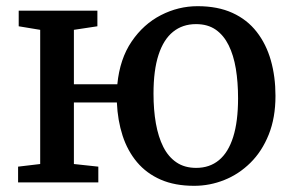

<svg xmlns="http://www.w3.org/2000/svg" viewBox="-20 -590 944 621"><path d="M608 11Q545.5 11 499.8 -9Q454 -29 423.2 -65.5Q392.5 -102 376.5 -151.2Q360.5 -200.5 358 -258.5H219V-59.5L298 -51V0H38.5V-51L110 -59.5V-493.5L40.5 -505V-555.5H295V-505L219 -493.5V-317.5H359.5Q367.5 -399.5 405.8 -455.8Q444 -512 500.5 -541Q557 -570 619 -570Q684.5 -570 732 -548.2Q779.5 -526.5 810.2 -487Q841 -447.5 856 -394.8Q871 -342 871 -280Q871 -209 849.2 -154.8Q827.5 -100.5 790 -63.5Q752.5 -26.5 705.5 -7.8Q658.5 11 608 11ZM614.5 -47Q658 -47 688.2 -72Q718.5 -97 734.2 -147Q750 -197 750 -272Q750 -324 742.8 -367.8Q735.5 -411.5 719.5 -443.8Q703.5 -476 677.8 -494Q652 -512 614 -512Q570.5 -512 539.8 -487.2Q509 -462.5 492.8 -412.8Q476.5 -363 476.5 -287Q476.5 -234.5 484.2 -190.8Q492 -147 508.2 -114.8Q524.5 -82.5 550.8 -64.8Q577 -47 614.5 -47Z"/></svg>

Font: Merriweather Medium
Style: Regular
Weight: 500
Version: Version 2.100